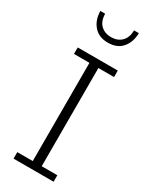

<svg xmlns="http://www.w3.org/2000/svg" viewBox="-203 -825 693 872"><g transform="rotate(30 144.0 -389.0)"><path d="M39 0V-34H120V-549H39V-583H249V-549H167V-34H249V0ZM146 -670Q99 -670 72.5 -700Q46 -730 45 -778H70Q71 -739 92 -719Q113 -699 146 -699Q179 -699 200 -719Q221 -739 222 -778H247Q246 -730 220 -700Q194 -670 146 -670Z"/></g></svg>

Font: Rokkitt ExtraLight
Style: Regular
Weight: 250
Version: Version 3.103